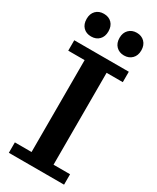

<svg xmlns="http://www.w3.org/2000/svg" viewBox="-222 -943 822 1006"><g transform="rotate(30 189.0 -440.0)"><path d="M22 0V-63H123V-619H24V-682H354V-619H256V-63H356V0ZM289 -743Q260 -743 241.5 -761.5Q223 -780 223 -812Q223 -843 241.5 -861.5Q260 -880 289 -880Q318 -880 336.5 -861.5Q355 -843 355 -811Q355 -780 336.5 -761.5Q318 -743 289 -743ZM90 -743Q60 -743 42 -761.5Q24 -780 24 -812Q24 -843 42 -861.5Q60 -880 90 -880Q120 -880 138 -861.5Q156 -843 156 -811Q156 -780 138 -761.5Q120 -743 90 -743Z"/></g></svg>

Font: Montagu Slab 120pt Medium
Style: Regular
Weight: 500
Designer: Florian Karsten
Foundry: Florian Karsten
Version: Version 1.000